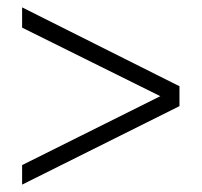

<svg xmlns="http://www.w3.org/2000/svg" viewBox="-20 -531 547 521"><path d="M467 -243 40 -30V-83L415 -270L40 -456V-511L467 -297Z"/></svg>

Font: Kulim Park ExtraLight
Style: Regular
Weight: 275
Designer: Noponies / Dale Sattler
Foundry: Noponies
Version: Version 1.000; ttfautohint (v1.8.3)